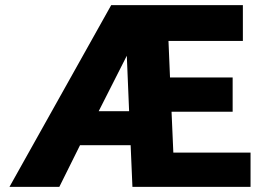

<svg xmlns="http://www.w3.org/2000/svg" viewBox="-20 -731 1028 751"><path d="M17 0H212L293 -163H491L498 0H960V-134H658L651 -294H890V-428H645L639 -571H930V-711H415ZM366 -296 476 -513 485 -296Z"/></svg>

Font: Asimov Pro
Style: Ult
Weight: 900
Designer: Google
Version: Version 2.000980; 2014